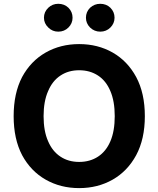

<svg xmlns="http://www.w3.org/2000/svg" viewBox="-20 -966 822 996"><path d="M731.4 -363.3Q731.4 -245.1 686.5 -161.1Q641.6 -78.1 564.5 -34.2Q487.3 9.8 390.6 9.8Q293.9 9.8 216.8 -34.2Q139.6 -78.1 94.7 -161.1Q50.8 -245.1 50.8 -363.3Q50.8 -482.4 94.7 -566.4Q139.6 -649.4 216.8 -693.4Q293.9 -737.3 390.6 -737.3Q487.3 -737.3 564.5 -693.4Q641.6 -649.4 686.5 -566.4Q731.4 -482.4 731.4 -363.3ZM575.2 -363.3Q575.2 -440.4 552.7 -493.2Q530.3 -546.9 488.3 -574.2Q446.3 -601.6 390.6 -601.6Q335 -601.6 293.9 -574.2Q252 -546.9 229.5 -493.2Q206.1 -440.4 206.1 -363.3Q206.1 -286.1 229.5 -233.4Q252 -180.7 293.9 -153.3Q335 -126 390.6 -126Q446.3 -126 488.3 -153.3Q530.3 -180.7 552.7 -233.4Q575.2 -286.1 575.2 -363.3ZM282.2 -801.8Q252 -801.8 230.5 -823.2Q208 -844.7 208 -874Q208 -904.3 230.5 -925.8Q252 -946.3 282.2 -946.3Q313.5 -946.3 335 -925.8Q356.4 -904.3 356.4 -874Q356.4 -844.7 335 -823.2Q313.5 -801.8 282.2 -801.8ZM500 -801.8Q469.7 -801.8 447.3 -823.2Q425.8 -844.7 425.8 -874Q425.8 -904.3 447.3 -925.8Q469.7 -946.3 500 -946.3Q531.2 -946.3 552.7 -925.8Q574.2 -904.3 574.2 -874Q574.2 -844.7 552.7 -823.2Q531.2 -801.8 500 -801.8Z"/></svg>

Font: DeepSea
Style: Bold
Weight: 700
Designer: Stem
Version: Version 3.019;git-0a5106e0b